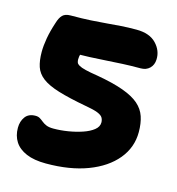

<svg xmlns="http://www.w3.org/2000/svg" viewBox="-108 -809 845 915"><g transform="rotate(15 314.5 -352.0)"><path d="M201 12Q142 12 103.5 -4.5Q65 -21 46.5 -50Q28 -79 28 -118Q28 -150 44.5 -172.5Q61 -195 95 -195Q108 -195 117 -189.5Q126 -184 135 -176.5Q144 -169 157 -163.5Q170 -158 192 -158Q227 -158 264 -164Q301 -170 333.5 -181Q366 -192 386 -208Q406 -224 406 -245Q406 -258 400 -268.5Q394 -279 374.5 -287Q355 -295 314 -302Q227 -318 173.5 -334.5Q120 -351 92 -372.5Q64 -394 54 -424Q44 -454 44 -497Q44 -527 50.5 -564.5Q57 -602 72 -647Q80 -674 93 -687Q106 -700 133 -700Q190 -700 231.5 -702.5Q273 -705 307.5 -708Q342 -711 376.5 -713.5Q411 -716 453 -716Q518 -716 551 -681.5Q584 -647 582 -603Q581 -576 564 -559.5Q547 -543 520 -543Q470 -543 430.5 -541Q391 -539 353 -536.5Q315 -534 271 -532Q227 -530 169 -531L243 -578Q230 -552 225.5 -536.5Q221 -521 221 -507Q221 -499 223.5 -492Q226 -485 236.5 -479Q247 -473 269 -467.5Q291 -462 330 -456Q410 -442 461 -423.5Q512 -405 540 -380.5Q568 -356 579 -323Q590 -290 590 -247Q590 -171 541.5 -112.5Q493 -54 406 -21Q319 12 201 12Z"/></g></svg>

Font: Shantell Sans ExtraBold
Style: Regular
Weight: 800
Designer: Stephen Nixon, Anya Danilova, Shantell Martin
Foundry: Arrow Type
Version: Version 1.011;[c5ecc13dd]